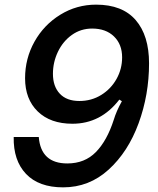

<svg xmlns="http://www.w3.org/2000/svg" viewBox="-20 -795 680 827"><path d="M622 -522Q622 -387 577 -264Q532 -141 448 -64.5Q364 12 252 12Q147 12 92 -46Q37 -104 39 -205H147Q156 -91 270 -91Q345 -91 393 -140Q441 -189 470 -279Q481 -316 505 -359L494 -366Q414 -262 292 -262Q197 -262 142.5 -315Q88 -368 88 -458Q88 -543 128.5 -615.5Q169 -688 239.5 -731.5Q310 -775 394 -775Q507 -775 564.5 -708.5Q622 -642 622 -522ZM208 -477Q208 -423 237.5 -391.5Q267 -360 322 -360Q374 -360 416 -386Q458 -412 482 -455Q506 -498 506 -548Q506 -604 471 -638Q436 -672 377 -672Q328 -672 289.5 -644.5Q251 -617 229.5 -572Q208 -527 208 -477Z"/></svg>

Font: Open Sauce Sans Medium Italic
Style: Regular
Weight: 500
Italic angle: -10°
Designer: Alfredo Marco Pradil
Foundry: Creative Sauce Fz LLC
Version: Version 1.477